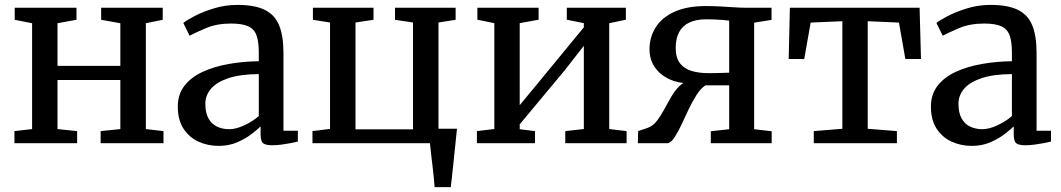

<svg xmlns="http://www.w3.org/2000/svg" viewBox="-20 -587 4350 787"><path d="M39.1 0V-49.6L111.6 -57.9V-491.8L40.3 -505.9V-555.3H293.5V-505.9L215.7 -491.8V-316.9H473.3V-491.8L394.6 -505.9V-555.3H647V-505.9L577.8 -491.8V-57.9L650.1 -49.6V0H392.5V-49.6L473.3 -57.9V-259.1H215.7V-57.9L296.2 -49.6V0Z M876.4 11Q831.6 11 793.4 -6.5Q755.3 -24 732 -59.8Q708.8 -95.5 708.8 -150Q708.8 -200.5 736.2 -235.7Q763.7 -270.8 810.6 -292.5Q857.6 -314.2 917 -324.7Q976.5 -335.2 1040.8 -336V-371.5Q1040.8 -416.7 1031.2 -442.6Q1021.6 -468.4 997 -479.4Q972.4 -490.5 927 -490.5Q868.7 -490.5 824.9 -472Q781.1 -453.4 757.1 -440.6L731.4 -492.9Q741.5 -501.9 774.7 -519.6Q807.8 -537.4 854.8 -552.1Q901.8 -566.9 953.4 -566.9Q1023.8 -566.9 1065.1 -546.7Q1106.3 -526.6 1124.1 -483.2Q1141.9 -439.8 1141.9 -370.3V-51.1H1200.9V-6.6Q1189.8 -3.8 1171.6 -0.3Q1153.4 3.2 1133.3 5.8Q1113.1 8.4 1096.2 8.4Q1069.8 8.4 1059 0.5Q1048.2 -7.4 1048.2 -37.1V-69Q1035.7 -56.6 1011.1 -37.6Q986.5 -18.6 952.3 -3.8Q918.1 11 876.4 11ZM920 -57.4Q946.7 -57.4 980.8 -73.1Q1014.9 -88.8 1040.8 -111.3V-283.3Q965.8 -282.9 917.3 -266.9Q868.8 -250.8 845.2 -223.6Q821.7 -196.4 821.7 -161.8Q821.7 -124.6 834.5 -101.6Q847.3 -78.6 869.6 -68Q891.9 -57.4 920 -57.4Z M1761.5 180Q1760.3 159.8 1757.7 136.2Q1755.2 112.6 1752.3 88.3Q1749.3 64 1746.7 41.3Q1744 18.6 1742.4 0H1260.8V-49.6L1332.8 -58.6V-494.7L1262.6 -505.9V-555.3H1511V-505.9L1437.2 -494.7V-56.9H1672.9V-494.7L1599.1 -505.9V-555.3H1847.6V-505.9L1777.3 -494.7V-59.2H1853.2Q1851.1 -39.2 1848.5 -15.1Q1846 9 1843.4 35Q1840.9 61 1838 86.8Q1835.2 112.7 1832.7 136.6Q1830.2 160.5 1827.7 180Z M1934.8 0V-49.6L2006.2 -58.1V-492.1L1936.7 -506.2V-555.3H2187.7V-506.2L2110.3 -492.1V-156L2183.1 -243.9L2373.1 -475.1V-492.1L2303.3 -506.2V-555.3H2545.4V-506.2L2477.2 -491.8V-58.1L2548.4 -49.6V0H2297.1V-49.6L2373.1 -58.1V-399.2L2294.7 -298.8L2110.3 -77.5V-57.3L2172.9 -49.6V0Z M2594.4 0 2595.8 -49.8 2633.7 -62.5Q2655.1 -69.8 2671 -89.7Q2686.9 -109.7 2700.8 -135.5Q2714.8 -161.4 2729.5 -187.1Q2744.1 -212.9 2762.6 -231.9Q2781 -251 2806.7 -256.8V-245.5Q2760.5 -245.3 2723.1 -262.7Q2685.7 -280.1 2664 -311.5Q2642.3 -342.9 2642.3 -384.6Q2642.3 -435 2667.9 -475.3Q2693.6 -515.7 2745 -538.9Q2796.4 -562.2 2873.3 -562.2Q2901.2 -562.2 2931.5 -560.6Q2961.9 -558.9 2989.1 -557.1Q3016.3 -555.3 3033.6 -555.3H3142.5V-505.4L3071.2 -494.1V-57.3L3143.1 -49.1V0H2893.5V-49.1L2968.9 -57.3V-237.2H2871.4Q2852.3 -224.6 2835.4 -198.2Q2818.4 -171.9 2803.2 -139.8Q2788 -107.7 2773.9 -77.4Q2759.8 -47 2746 -25.7Q2732.3 -4.3 2718.1 0ZM2882.4 -287.2Q2896.3 -287.2 2912.9 -287.5Q2929.5 -287.8 2944.9 -288.3Q2960.3 -288.8 2968.9 -289.1V-502.5Q2959.6 -503.8 2942.7 -505.2Q2925.8 -506.5 2907.4 -507.2Q2889 -507.9 2875.4 -507.9Q2833.1 -507.9 2805.1 -494.4Q2777.1 -480.9 2763.4 -454.7Q2749.7 -428.5 2749.7 -390.2Q2749.7 -349.9 2767.4 -327.3Q2785.2 -304.8 2815.4 -296Q2845.6 -287.2 2882.4 -287.2Z M3315.6 0V-49.6L3432.8 -59.1V-500L3302.9 -494.5L3276.5 -345.2H3212.8L3217.7 -555.3H3749.4L3755.1 -345.2H3691L3664.8 -494.5L3536.8 -500V-59.1L3656.4 -49.6V0Z M3963.4 11Q3918.6 11 3880.4 -6.5Q3842.3 -24 3819 -59.8Q3795.8 -95.5 3795.8 -150Q3795.8 -200.5 3823.2 -235.7Q3850.7 -270.8 3897.6 -292.5Q3944.6 -314.2 4004 -324.7Q4063.5 -335.2 4127.8 -336V-371.5Q4127.8 -416.7 4118.2 -442.6Q4108.6 -468.4 4084 -479.4Q4059.4 -490.5 4014 -490.5Q3955.7 -490.5 3911.9 -472Q3868.1 -453.4 3844.1 -440.6L3818.4 -492.9Q3828.5 -501.9 3861.7 -519.6Q3894.8 -537.4 3941.8 -552.1Q3988.8 -566.9 4040.4 -566.9Q4110.8 -566.9 4152.1 -546.7Q4193.3 -526.6 4211.1 -483.2Q4228.9 -439.8 4228.9 -370.3V-51.1H4287.9V-6.6Q4276.8 -3.8 4258.6 -0.3Q4240.4 3.2 4220.3 5.8Q4200.1 8.4 4183.2 8.4Q4156.8 8.4 4146 0.5Q4135.2 -7.4 4135.2 -37.1V-69Q4122.7 -56.6 4098.1 -37.6Q4073.5 -18.6 4039.3 -3.8Q4005.1 11 3963.4 11ZM4007 -57.4Q4033.7 -57.4 4067.8 -73.1Q4101.9 -88.8 4127.8 -111.3V-283.3Q4052.8 -282.9 4004.3 -266.9Q3955.8 -250.8 3932.2 -223.6Q3908.7 -196.4 3908.7 -161.8Q3908.7 -124.6 3921.5 -101.6Q3934.3 -78.6 3956.6 -68Q3978.9 -57.4 4007 -57.4Z"/></svg>

Font: Merriweather Light
Style: Regular
Weight: 300
Designer: Eben Sorkin
Foundry: Eben Sorkin
Version: Version 2.100